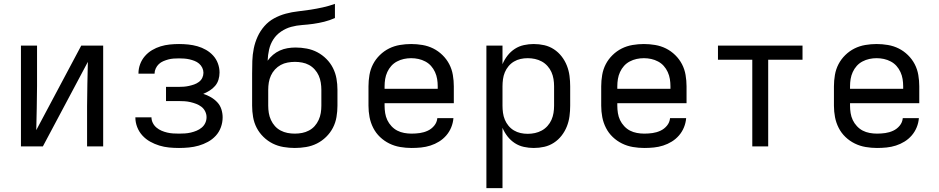

<svg xmlns="http://www.w3.org/2000/svg" viewBox="-20 -755 4840 990"><path d="M88 0V-520H171V-312Q171 -255 169.5 -198Q168 -141 167 -84L399 -520H512V0H429V-208Q429 -265 430.5 -322Q432 -379 433 -436L201 0Z M903 8Q877 8 851.5 5.5Q826 3 801.5 -4.5Q777 -12 754.5 -24.5Q732 -37 714.5 -56Q697 -75 687.5 -99.5Q678 -124 678 -149V-150H761Q761 -135 768 -121Q775 -107 787 -97Q799 -87 813 -81Q827 -75 842 -71.5Q857 -68 872 -67Q887 -66 903 -66Q918 -66 933.5 -67Q949 -68 964 -71.5Q979 -75 993.5 -81Q1008 -87 1020 -97Q1032 -107 1038.5 -121Q1045 -135 1045 -151Q1045 -166 1038 -180.5Q1031 -195 1018.5 -204.5Q1006 -214 991.5 -219.5Q977 -225 962 -228.5Q947 -232 931.5 -233Q916 -234 900 -234H836V-307H900Q914 -307 927.5 -308Q941 -309 954.5 -312Q968 -315 981 -319.5Q994 -324 1005.5 -332.5Q1017 -341 1023 -353.5Q1029 -366 1029 -380Q1029 -393 1023 -405.5Q1017 -418 1006.5 -427Q996 -436 983 -441Q970 -446 957 -449Q944 -452 930 -453Q916 -454 903 -454Q889 -454 875 -453Q861 -452 848 -448.5Q835 -445 822 -439.5Q809 -434 799 -424.5Q789 -415 783 -402Q777 -389 777 -376V-375H694V-377Q694 -401 702.5 -424Q711 -447 727 -465.5Q743 -484 764 -496.5Q785 -509 808 -516Q831 -523 855 -525.5Q879 -528 903 -528Q927 -528 951 -525.5Q975 -523 998 -516.5Q1021 -510 1042 -498Q1063 -486 1079 -468.5Q1095 -451 1103.5 -428Q1112 -405 1112 -381Q1112 -362 1106.5 -344Q1101 -326 1089 -312Q1077 -298 1061 -288Q1045 -278 1028 -271Q1048 -265 1067 -254Q1086 -243 1100.5 -227.5Q1115 -212 1121.5 -191.5Q1128 -171 1128 -150Q1128 -124 1119 -99Q1110 -74 1092.5 -55Q1075 -36 1052 -23.5Q1029 -11 1004.5 -4Q980 3 954 5.5Q928 8 903 8Z M1500 8Q1471 8 1441.5 3Q1412 -2 1386 -15Q1360 -28 1338.5 -49Q1317 -70 1303.5 -96Q1290 -122 1285 -151.5Q1280 -181 1280 -210V-376Q1280 -408 1281 -440.5Q1282 -473 1288.5 -505Q1295 -537 1308.5 -566.5Q1322 -596 1343.5 -620.5Q1365 -645 1393.5 -660.5Q1422 -676 1453.5 -684.5Q1485 -693 1517 -696.5Q1549 -700 1581 -705Q1613 -710 1644.5 -717Q1676 -724 1707 -735V-662Q1680 -650 1652 -643Q1624 -636 1595.5 -632Q1567 -628 1538 -626Q1509 -624 1481.5 -616.5Q1454 -609 1429.5 -592.5Q1405 -576 1389.5 -552Q1374 -528 1367.5 -499.5Q1361 -471 1360 -442Q1372 -459 1388 -472.5Q1404 -486 1423 -494.5Q1442 -503 1462.5 -506.5Q1483 -510 1504 -510Q1533 -510 1562 -504.5Q1591 -499 1616.5 -485.5Q1642 -472 1663 -451Q1684 -430 1697 -404Q1710 -378 1715 -349.5Q1720 -321 1720 -292V-210Q1720 -181 1715 -151.5Q1710 -122 1696.5 -96Q1683 -70 1661.5 -49Q1640 -28 1614 -15Q1588 -2 1558.5 3Q1529 8 1500 8ZM1500 -66Q1519 -66 1537.5 -69.5Q1556 -73 1573 -82Q1590 -91 1602.5 -105Q1615 -119 1623 -136.5Q1631 -154 1634 -172.5Q1637 -191 1637 -210V-292Q1637 -310 1634 -329Q1631 -348 1623.5 -365Q1616 -382 1603 -396.5Q1590 -411 1573.5 -420Q1557 -429 1538 -432.5Q1519 -436 1501 -436Q1482 -436 1463 -432.5Q1444 -429 1427.5 -420Q1411 -411 1398 -397Q1385 -383 1377 -365.5Q1369 -348 1366 -329.5Q1363 -311 1363 -292V-210Q1363 -191 1366 -172.5Q1369 -154 1377 -136.5Q1385 -119 1397.5 -105Q1410 -91 1427 -82Q1444 -73 1462.5 -69.5Q1481 -66 1500 -66Z M2102 8Q2073 8 2043.5 3Q2014 -2 1987.5 -15Q1961 -28 1939.5 -48.5Q1918 -69 1904.5 -95.5Q1891 -122 1885.5 -151Q1880 -180 1880 -210V-310Q1880 -339 1885 -368.5Q1890 -398 1903.5 -424Q1917 -450 1938.5 -471Q1960 -492 1986 -505Q2012 -518 2041.5 -523Q2071 -528 2100 -528Q2129 -528 2158.5 -523Q2188 -518 2214 -505Q2240 -492 2261.5 -471Q2283 -450 2296.5 -424Q2310 -398 2315 -368.5Q2320 -339 2320 -310V-223H1963V-210Q1963 -191 1966 -172Q1969 -153 1977 -136Q1985 -119 1998.5 -104.5Q2012 -90 2028.5 -81.5Q2045 -73 2064 -69.5Q2083 -66 2102 -66Q2124 -66 2145 -69Q2166 -72 2185.5 -81Q2205 -90 2219 -107Q2233 -124 2235 -146H2318Q2316 -121 2306.5 -98Q2297 -75 2281 -56.5Q2265 -38 2244 -25Q2223 -12 2199.5 -4.5Q2176 3 2151.5 5.5Q2127 8 2102 8ZM1963 -297H2237V-310Q2237 -329 2234 -347.5Q2231 -366 2223 -383.5Q2215 -401 2202.5 -415Q2190 -429 2173 -438Q2156 -447 2137.5 -451Q2119 -455 2100 -455Q2081 -455 2062.5 -451Q2044 -447 2027 -438Q2010 -429 1997.5 -415Q1985 -401 1977 -383.5Q1969 -366 1966 -347.5Q1963 -329 1963 -310Z M2488 215V-520H2571V-424Q2581 -448 2597 -468.5Q2613 -489 2634.5 -503Q2656 -517 2681.5 -522.5Q2707 -528 2732 -528Q2760 -528 2786.5 -522Q2813 -516 2836 -501Q2859 -486 2876 -464Q2893 -442 2903 -416.5Q2913 -391 2916.5 -364Q2920 -337 2920 -310V-210Q2920 -183 2916.5 -156Q2913 -129 2903 -103.5Q2893 -78 2876 -56Q2859 -34 2836 -19Q2813 -4 2786.5 2Q2760 8 2732 8Q2707 8 2681.5 2.5Q2656 -3 2634.5 -17Q2613 -31 2597 -51.5Q2581 -72 2571 -96V215ZM2701 -65Q2720 -65 2738.5 -69Q2757 -73 2773.5 -82Q2790 -91 2803 -105.5Q2816 -120 2823.5 -137Q2831 -154 2834 -172.5Q2837 -191 2837 -210V-310Q2837 -329 2834 -347.5Q2831 -366 2823.5 -383Q2816 -400 2803 -414.5Q2790 -429 2773.5 -438Q2757 -447 2738.5 -451Q2720 -455 2701 -455Q2682 -455 2664 -451Q2646 -447 2630 -437.5Q2614 -428 2602 -413.5Q2590 -399 2583 -382Q2576 -365 2573.5 -346.5Q2571 -328 2571 -310V-210Q2571 -192 2573.5 -173.5Q2576 -155 2583 -138Q2590 -121 2602 -106.5Q2614 -92 2630 -82.5Q2646 -73 2664 -69Q2682 -65 2701 -65Z M3302 8Q3273 8 3243.5 3Q3214 -2 3187.5 -15Q3161 -28 3139.5 -48.5Q3118 -69 3104.5 -95.5Q3091 -122 3085.5 -151Q3080 -180 3080 -210V-310Q3080 -339 3085 -368.5Q3090 -398 3103.5 -424Q3117 -450 3138.5 -471Q3160 -492 3186 -505Q3212 -518 3241.5 -523Q3271 -528 3300 -528Q3329 -528 3358.5 -523Q3388 -518 3414 -505Q3440 -492 3461.5 -471Q3483 -450 3496.5 -424Q3510 -398 3515 -368.5Q3520 -339 3520 -310V-223H3163V-210Q3163 -191 3166 -172Q3169 -153 3177 -136Q3185 -119 3198.5 -104.5Q3212 -90 3228.5 -81.5Q3245 -73 3264 -69.5Q3283 -66 3302 -66Q3324 -66 3345 -69Q3366 -72 3385.5 -81Q3405 -90 3419 -107Q3433 -124 3435 -146H3518Q3516 -121 3506.5 -98Q3497 -75 3481 -56.5Q3465 -38 3444 -25Q3423 -12 3399.5 -4.5Q3376 3 3351.5 5.5Q3327 8 3302 8ZM3163 -297H3437V-310Q3437 -329 3434 -347.5Q3431 -366 3423 -383.5Q3415 -401 3402.5 -415Q3390 -429 3373 -438Q3356 -447 3337.5 -451Q3319 -455 3300 -455Q3281 -455 3262.5 -451Q3244 -447 3227 -438Q3210 -429 3197.5 -415Q3185 -401 3177 -383.5Q3169 -366 3166 -347.5Q3163 -329 3163 -310Z M3859 0V-447H3682V-520H4118V-447H3941V0Z M4502 8Q4473 8 4443.5 3Q4414 -2 4387.5 -15Q4361 -28 4339.5 -48.5Q4318 -69 4304.5 -95.5Q4291 -122 4285.5 -151Q4280 -180 4280 -210V-310Q4280 -339 4285 -368.5Q4290 -398 4303.5 -424Q4317 -450 4338.5 -471Q4360 -492 4386 -505Q4412 -518 4441.5 -523Q4471 -528 4500 -528Q4529 -528 4558.5 -523Q4588 -518 4614 -505Q4640 -492 4661.5 -471Q4683 -450 4696.5 -424Q4710 -398 4715 -368.5Q4720 -339 4720 -310V-223H4363V-210Q4363 -191 4366 -172Q4369 -153 4377 -136Q4385 -119 4398.5 -104.5Q4412 -90 4428.5 -81.5Q4445 -73 4464 -69.5Q4483 -66 4502 -66Q4524 -66 4545 -69Q4566 -72 4585.5 -81Q4605 -90 4619 -107Q4633 -124 4635 -146H4718Q4716 -121 4706.5 -98Q4697 -75 4681 -56.5Q4665 -38 4644 -25Q4623 -12 4599.5 -4.5Q4576 3 4551.5 5.5Q4527 8 4502 8ZM4363 -297H4637V-310Q4637 -329 4634 -347.5Q4631 -366 4623 -383.5Q4615 -401 4602.5 -415Q4590 -429 4573 -438Q4556 -447 4537.5 -451Q4519 -455 4500 -455Q4481 -455 4462.5 -451Q4444 -447 4427 -438Q4410 -429 4397.5 -415Q4385 -401 4377 -383.5Q4369 -366 4366 -347.5Q4363 -329 4363 -310Z"/></svg>

Font: Nova
Style: Regular
Weight: 400
Monospace: yes
Designer: Belleve Invis
Foundry: Belleve Invis
Version: Version 24.1.4; ttfautohint (v1.8.4)